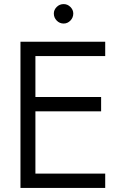

<svg xmlns="http://www.w3.org/2000/svg" viewBox="-20 -918 604 938"><path d="M291 -803Q271 -803 257 -817.5Q243 -832 243 -852Q243 -870 257 -884Q271 -898 291 -898Q310 -898 324 -884Q338 -870 338 -852Q338 -832 324 -817.5Q310 -803 291 -803ZM80 0V-714H494V-644H153V-444H474V-374H153V-70H494V0Z"/></svg>

Font: Arcon
Style: Regular
Weight: 400
Designer: M. Zarth
Foundry: martin zarth - visuelle & digitale kommunikation
Version: Version 1.131;PS 001.131;hotconv 1.0.70;makeotf.lib2.5.58329